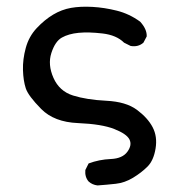

<svg xmlns="http://www.w3.org/2000/svg" viewBox="-20 -434 540 585"><path d="M277 131Q261 129 250 119Q238 105 240 84L250 64Q282 52 317.5 50.5Q353 49 368 28.5Q383 8 374.5 -9Q366 -26 328 -41Q290 -56 217.5 -59Q145 -62 105.5 -102Q66 -142 58.5 -165Q51 -188 50 -220.5Q49 -253 58.5 -288Q68 -323 92 -348.5Q116 -374 142 -389.5Q168 -405 196.5 -410Q225 -415 261.5 -413Q298 -411 336 -401.5Q374 -392 407 -368Q428 -345 427 -323L417 -304Q401 -290 378 -294L358 -304Q335 -327 292.5 -332Q250 -337 219.5 -334Q189 -331 168.5 -319.5Q148 -308 136.5 -272.5Q125 -237 143 -196.5Q161 -156 202.5 -143Q244 -130 304 -127Q364 -124 397 -99.5Q430 -75 445 -46.5Q460 -18 454 18.5Q448 55 429.5 73.5Q411 92 385.5 107.5Q360 123 332.5 126Q305 129 277 131Z"/></svg>

Font: NaniFont Regular
Style: Regular
Weight: 400
Designer: Nanigashitei
Version: Version 1.036